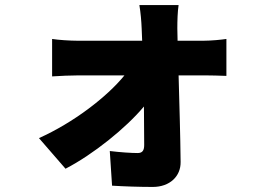

<svg xmlns="http://www.w3.org/2000/svg" viewBox="-20 -648 1040 759"><path d="M134 -102 239 19C349 -38 478 -142 549 -227L550 -75C550 -53 543 -43 524 -43C500 -43 454 -46 414 -51L423 86C471 89 531 91 584 91C651 91 695 49 694 -8C693 -114 689 -236 686 -350H792C815 -350 848 -349 875 -348V-494C856 -491 814 -487 785 -487H682L681 -536C681 -565 682 -602 686 -628H531C536 -598 539 -563 540 -536L542 -487H286C258 -487 210 -490 186 -494V-346C217 -348 260 -350 290 -350H472C402 -264 270 -163 134 -102Z"/></svg>

Font: ChiuKong Gothic MN Heavy
Style: Regular
Weight: 900
Designer: Ryoko NISHIZUKA 西塚涼子 (kana, bopomofo & ideographs); Paul D. Hunt (Latin, Greek & Cyrillic); Sandoll Communications 산돌커뮤니
Foundry: Adobe
Version: Version 1.300